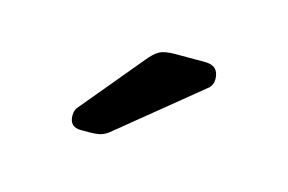

<svg xmlns="http://www.w3.org/2000/svg" viewBox="-36 -788 383 255"><g transform="rotate(15 155.5 -660.0)"><path d="M86 -595Q70 -595 70 -611Q70 -619 75 -624L144 -707Q152 -717 159 -721Q166 -725 181 -725H222Q241 -725 241 -706Q241 -699 236 -694L127 -605Q119 -598 112.5 -596.5Q106 -595 96 -595Z"/></g></svg>

Font: Rubik Light Light
Style: Regular
Weight: 300
Version: Version 2.101